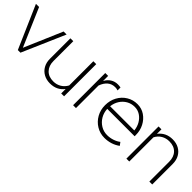

<svg xmlns="http://www.w3.org/2000/svg" viewBox="133 -1285 2076 2076"><g transform="rotate(45 1171.5 -246.5)"><path d="M222 0 7 -492H55L243 -56L430 -492H476L262 0Z M722 10Q667 10 624.5 -13.5Q582 -37 558 -79.5Q534 -122 534 -178V-492H578V-190Q578 -117 619 -74Q660 -31 732 -31Q782 -31 822 -55Q862 -79 885 -122V-492H929V0H885V-68Q827 10 722 10Z M1066 -1V-493H1110V-415Q1131 -456 1167.5 -479.5Q1204 -503 1250 -503Q1270 -503 1293 -499V-454Q1282 -458 1271 -459.5Q1260 -461 1250 -461Q1201 -461 1165.5 -431.5Q1130 -402 1110 -346V-1Z M1555 10Q1487 10 1431 -24Q1375 -58 1342.5 -116Q1310 -174 1310 -246Q1310 -318 1341.5 -376Q1373 -434 1428 -468Q1483 -502 1551 -502Q1615 -502 1665 -468Q1715 -434 1744.5 -377.5Q1774 -321 1774 -252V-234H1355Q1358 -177 1385 -131.5Q1412 -86 1456.5 -59Q1501 -32 1555 -32Q1597 -32 1638 -45.5Q1679 -59 1708 -82L1734 -47Q1694 -18 1649 -4Q1604 10 1555 10ZM1357 -276H1727Q1722 -327 1698 -368.5Q1674 -410 1636 -435Q1598 -460 1550 -460Q1499 -460 1457.5 -436Q1416 -412 1389.5 -370.5Q1363 -329 1357 -276Z M1882 0V-492H1926V-423Q1986 -502 2089 -502Q2145 -502 2187.5 -478.5Q2230 -455 2253.5 -412.5Q2277 -370 2277 -314V0H2233V-302Q2233 -376 2192 -418.5Q2151 -461 2079 -461Q2029 -461 1989 -437.5Q1949 -414 1926 -370V0Z"/></g></svg>

Font: Red Hat Display
Style: Regular
Weight: 300
Designer: Pentagram, MCKL
Foundry: Pentagram, MCKL
Version: Version 1.023